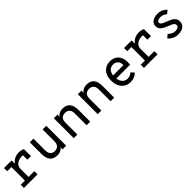

<svg xmlns="http://www.w3.org/2000/svg" viewBox="414 -1997 3484 3484"><g transform="rotate(-45 2156.0 -255.5)"><path d="M51 0V-82H158V-429H51V-511H246V-397L240 -411.5Q254 -445 284.2 -470.2Q314.5 -495.5 354.5 -509.2Q394.5 -523 437 -523Q476 -523 504.2 -515.8Q532.5 -508.5 549.5 -498V-318H458V-470.5L491 -428Q477.5 -431.5 464 -432.8Q450.5 -434 437 -434Q382.5 -434 340.8 -416.8Q299 -399.5 275.5 -366.5Q252 -333.5 252 -286.5V-82H400V0Z M904.5 12Q844.5 12 801.5 -10.8Q758.5 -33.5 735.5 -83.8Q712.5 -134 712.5 -217V-511H806V-215.5Q806 -138.5 838.8 -107Q871.5 -75.5 919.5 -75.5Q953 -75.5 980.8 -88Q1008.5 -100.5 1025 -130.8Q1041.5 -161 1041.5 -213.5V-511H1135V0H1041.5V-50Q1017.5 -19 983 -3.5Q948.5 12 904.5 12Z M1329 0V-511H1421.5V-407L1408 -430Q1416 -456 1437.8 -477Q1459.5 -498 1491.8 -510.5Q1524 -523 1563 -523Q1621 -523 1663.5 -500.8Q1706 -478.5 1729 -428.8Q1752 -379 1752 -297.5V0H1659.5V-300Q1659.5 -376 1626 -406.5Q1592.5 -437 1544 -437Q1509.5 -437 1481.8 -424.8Q1454 -412.5 1437.8 -383Q1421.5 -353.5 1421.5 -302V0Z M1945 0V-511H2037.5V-407L2024 -430Q2032 -456 2053.8 -477Q2075.5 -498 2107.8 -510.5Q2140 -523 2179 -523Q2237 -523 2279.5 -500.8Q2322 -478.5 2345 -428.8Q2368 -379 2368 -297.5V0H2275.5V-300Q2275.5 -376 2242 -406.5Q2208.5 -437 2160 -437Q2125.5 -437 2097.8 -424.8Q2070 -412.5 2053.8 -383Q2037.5 -353.5 2037.5 -302V0Z M2782.5 12Q2708.5 12 2655.5 -23.2Q2602.5 -58.5 2574.2 -119Q2546 -179.5 2546 -256Q2546 -340 2575.2 -399.8Q2604.5 -459.5 2657.8 -491.2Q2711 -523 2782.5 -523Q2841.5 -523 2890.5 -497Q2939.5 -471 2968.8 -417Q2998 -363 2998 -278.5Q2998 -268 2997.8 -252.5Q2997.5 -237 2995 -219H2618V-299.5H2906Q2904.5 -353.5 2885.2 -384.5Q2866 -415.5 2838 -428.2Q2810 -441 2782.5 -441Q2707.5 -441 2672.5 -393.5Q2637.5 -346 2637.5 -265.5Q2637.5 -176.5 2676.5 -124Q2715.5 -71.5 2784.5 -71.5Q2816.5 -71.5 2845.8 -82.2Q2875 -93 2902 -116.5L2955.5 -56.5Q2924 -27 2879.8 -7.5Q2835.5 12 2782.5 12Z M3131 0V-82H3238V-429H3131V-511H3326V-397L3320 -411.5Q3334 -445 3364.2 -470.2Q3394.5 -495.5 3434.5 -509.2Q3474.5 -523 3517 -523Q3556 -523 3584.2 -515.8Q3612.5 -508.5 3629.5 -498V-318H3538V-470.5L3571 -428Q3557.5 -431.5 3544 -432.8Q3530.5 -434 3517 -434Q3462.5 -434 3420.8 -416.8Q3379 -399.5 3355.5 -366.5Q3332 -333.5 3332 -286.5V-82H3480V0Z M4003 12Q3943.5 12 3892.2 -13.5Q3841 -39 3808 -78L3870.5 -134Q3893 -110 3928.8 -89.5Q3964.5 -69 4009 -69Q4048.5 -69 4075.2 -84.2Q4102 -99.5 4102 -131Q4102 -155 4085.2 -171.5Q4068.5 -188 4039.8 -201Q4011 -214 3975 -227.5Q3930 -245 3893.5 -265Q3857 -285 3835.5 -314.5Q3814 -344 3814 -388Q3814 -430 3838.2 -460.2Q3862.5 -490.5 3904.2 -506.8Q3946 -523 3998 -523Q4058 -523 4103.5 -501Q4149 -479 4179.5 -443.5L4117.5 -392Q4098 -410.5 4067.2 -426.2Q4036.5 -442 3992.5 -442Q3952.5 -442 3927.8 -428Q3903 -414 3903 -387.5Q3903 -367 3919.2 -352.5Q3935.5 -338 3962 -326.2Q3988.5 -314.5 4019.5 -303Q4061.5 -287.5 4100.8 -268Q4140 -248.5 4165.5 -216.8Q4191 -185 4191 -133.5Q4191 -66 4140 -27Q4089 12 4003 12Z"/></g></svg>

Font: Overpass Mono Light Medium
Style: Regular
Weight: 500
Monospace: yes
Version: Version 4.000